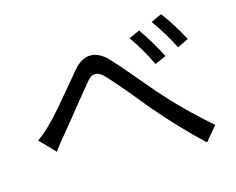

<svg xmlns="http://www.w3.org/2000/svg" viewBox="-96 -853 1192 970"><g transform="rotate(-15 500.0 -368.0)"><path d="M725 -475Q685 -560 632 -635L689 -660Q746 -576 784 -501ZM857 -527Q815 -611 761 -685L817 -711Q839 -683 867.5 -637.5Q896 -592 915 -555ZM874 -25Q756 -136 644 -267L622 -294Q530 -408 467 -476Q441 -505 417 -505Q392 -505 369 -473Q342 -441 305 -395Q233 -305 188 -251Q154 -211 129 -176L52 -255Q110 -294 191 -388L329 -552Q371 -602 419 -602Q464 -602 508 -556Q559 -501 623 -424L690 -345Q802 -216 937 -100Z"/></g></svg>

Font: Source Han Sans & Saira Hybrid
Style: Regular
Weight: 400
Designer: Ryoko NISHIZUKA 西塚涼子 (kana & ideographs); Paul D. Hunt (Latin, Greek & Cyrillic); Wenlong ZHANG 张文龙 (bopomofo); Sandoll 
Foundry: Adobe Systems Incorporated
Version: Version 1.00;August 2, 2021;FontCreator 13.0.0.2675 64-bit